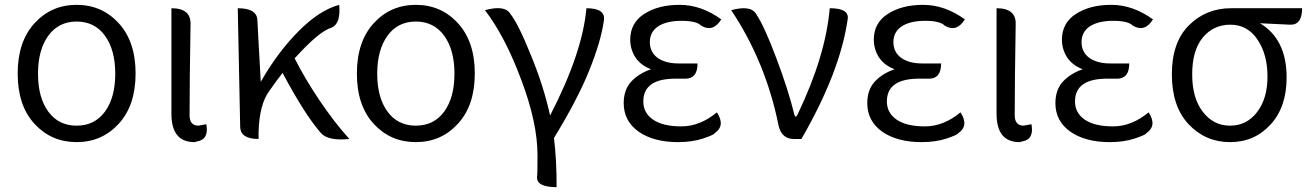

<svg xmlns="http://www.w3.org/2000/svg" viewBox="-20 -574 5411 793"><path d="M540 -270.5Q540 -139 470.5 -63Q401 13 296.5 13Q192 13 122.5 -62.5Q53 -138 53 -270Q53 -402 122.5 -478Q192 -554 296.5 -554Q401 -554 470.5 -478Q540 -402 540 -270.5ZM137 -269.5Q137 -171 179.5 -113Q222 -55 296.5 -55Q371 -55 413.5 -113Q456 -171 456 -269.5Q456 -368 413.5 -426.5Q371 -485 296.5 -485Q222 -485 179.5 -426.5Q137 -368 137 -269.5Z M688 -540Q769 -540 767 -474Q763 -240 763 -98Q763 -55 800 -55L832 -61Q844 1 795 10L783 13Q688 13 688 -104V-540Z M1048 0Q973 0 972 -50L962 -540Q1042 -540 1043 -490L1057 -236Q1125 -356 1212 -444Q1299 -532 1381 -554Q1388 -477 1350 -460Q1299 -446 1197 -333Q1238 -251 1300 -159Q1362 -67 1423 0Q1334 9 1305 -25Q1238 -102 1147 -273Q1125 -245 1092 -198Q1051 -142 1048 -28V0Z M1941 -270.5Q1941 -139 1871.5 -63Q1802 13 1697.5 13Q1593 13 1523.5 -62.5Q1454 -138 1454 -270Q1454 -402 1523.5 -478Q1593 -554 1697.5 -554Q1802 -554 1871.5 -478Q1941 -402 1941 -270.5ZM1538 -269.5Q1538 -171 1580.5 -113Q1623 -55 1697.5 -55Q1772 -55 1814.5 -113Q1857 -171 1857 -269.5Q1857 -368 1814.5 -426.5Q1772 -485 1697.5 -485Q1623 -485 1580.5 -426.5Q1538 -368 1538 -269.5Z M2279 199Q2196 199 2198 157Q2200 150 2200 67Q2200 -67 2133 -244Q2067 -422 1983 -532Q2064 -554 2087 -518Q2120 -477 2172 -348Q2225 -220 2252 -97Q2386 -356 2402 -540Q2483 -540 2474 -488Q2462 -403 2414 -284Q2367 -166 2268 -4Q2279 84 2279 199Z M2780 13Q2680 13 2618 -30Q2556 -74 2556 -148Q2556 -203 2587 -237Q2619 -271 2669 -288Q2628 -303 2605 -336Q2583 -370 2583 -410Q2583 -479 2640 -516Q2698 -554 2787 -554Q2876 -554 2959 -494Q2925 -439 2876 -468Q2857 -488 2795 -488Q2733 -488 2698 -465Q2664 -442 2664 -400Q2664 -359 2696 -335Q2729 -312 2781 -312H2861Q2861 -249 2811 -249H2778Q2637 -252 2637 -155Q2637 -108 2677 -80Q2718 -52 2794 -52Q2871 -52 2941 -110Q2977 -55 2932 -24Q2929 -17 2884 -2Q2839 13 2780 13Z M3259 0Q3209 0 3196 -54Q3143 -318 3000 -532Q3081 -554 3103 -516Q3136 -468 3186 -335Q3236 -203 3261 -100Q3266 -83 3275 -103Q3390 -343 3407 -540Q3489 -540 3481 -494Q3450 -277 3290 0Z M3786 13Q3686 13 3624 -30Q3562 -74 3562 -148Q3562 -203 3593 -237Q3625 -271 3675 -288Q3634 -303 3611 -336Q3589 -370 3589 -410Q3589 -479 3646 -516Q3704 -554 3793 -554Q3882 -554 3965 -494Q3931 -439 3882 -468Q3863 -488 3801 -488Q3739 -488 3704 -465Q3670 -442 3670 -400Q3670 -359 3702 -335Q3735 -312 3787 -312H3867Q3867 -249 3817 -249H3784Q3643 -252 3643 -155Q3643 -108 3683 -80Q3724 -52 3800 -52Q3877 -52 3947 -110Q3983 -55 3938 -24Q3935 -17 3890 -2Q3845 13 3786 13Z M4096 -540Q4177 -540 4175 -474Q4171 -240 4171 -98Q4171 -55 4208 -55L4240 -61Q4252 1 4203 10L4191 13Q4096 13 4096 -104V-540Z M4563 13Q4463 13 4401 -30Q4339 -74 4339 -148Q4339 -203 4370 -237Q4402 -271 4452 -288Q4411 -303 4388 -336Q4366 -370 4366 -410Q4366 -479 4423 -516Q4481 -554 4570 -554Q4659 -554 4742 -494Q4708 -439 4659 -468Q4640 -488 4578 -488Q4516 -488 4481 -465Q4447 -442 4447 -400Q4447 -359 4479 -335Q4512 -312 4564 -312H4644Q4644 -249 4594 -249H4561Q4420 -252 4420 -155Q4420 -108 4460 -80Q4501 -52 4577 -52Q4654 -52 4724 -110Q4760 -55 4715 -24Q4712 -17 4667 -2Q4622 13 4563 13Z M4889 -61Q4820 -135 4820 -267Q4820 -399 4890 -469Q4961 -540 5064 -540H5358Q5358 -470 5308 -472L5184 -478Q5294 -412 5294 -254Q5294 -131 5227 -59Q5161 13 5060 13Q4959 13 4889 -61ZM5060 -55Q5129 -55 5172 -111Q5215 -167 5215 -258Q5215 -349 5174 -410Q5133 -472 5062 -472Q4991 -472 4947 -418Q4904 -365 4904 -267Q4904 -169 4948 -112Q4992 -55 5060 -55Z"/></svg>

Font: Swei Half Moon CJK TC
Style: DemiLight
Weight: 350
Version: Version 2.125